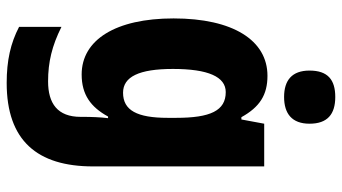

<svg xmlns="http://www.w3.org/2000/svg" viewBox="-250 -558 1048 589"><g transform="rotate(90 274.5 -264.0)"><path d="M278 -768C225 -768 197 -745 197 -689C197 -635 227 -611 278 -611C329 -611 360 -635 360 -689C360 -744 331 -768 278 -768ZM213 -560C104 -560 37 -454 37 -272C37 -94 103 10 209 10C271 10 309 -18 338 -71H343C340 -48 339 -17 339 4V13C339 84 298 113 230 113C171 113 121 101 63 72V202C113 228 166 240 235 240C412 240 491 146 491 -25V-550H360L347 -480H340C309 -536 272 -560 213 -560ZM263 -432C320 -432 342 -385 342 -280V-254C342 -160 319 -117 265 -117C216 -117 192 -166 192 -270C192 -378 216 -432 263 -432Z"/></g></svg>

Font: Noto Sans Lao Looped Condensed ExtraBold
Style: Regular
Weight: 800
Width: 3
Designer: Mark Frömberg, Ben Mitchell
Foundry: The Fontpad Ltd
Version: Version 1.002